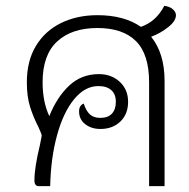

<svg xmlns="http://www.w3.org/2000/svg" viewBox="-20 -638 649 658"><path d="M498 -512Q544 -455 544 -361V0H491V-356Q491 -452 446 -497Q401 -542 314 -542Q226 -542 176 -496Q126 -450 126 -356Q126 -289 149 -240Q175 -305 217 -344.5Q259 -384 319 -384Q362 -384 390.5 -357.5Q419 -331 419 -289Q419 -247 392.5 -221.5Q366 -196 324 -196Q293 -196 272 -212.5Q251 -229 251 -256Q251 -277 267 -283Q275 -258 288 -246Q301 -234 324 -234Q350 -234 363.5 -248.5Q377 -263 377 -289Q377 -315 361.5 -329Q346 -343 317 -343Q271 -343 234 -298Q197 -253 175.5 -174.5Q154 -96 152 0H113Q98 0 98 -20Q98 -64 117 -142Q123 -172 123 -173Q123 -178 112 -202Q94 -237 83 -272Q72 -307 72 -356Q72 -429 103 -480.5Q134 -532 189 -559Q244 -586 314 -586Q405 -586 463 -546Q515 -564 543 -618Q561 -616 572 -606.5Q583 -597 583 -586Q583 -566 556.5 -545Q530 -524 498 -512Z"/></svg>

Font: Krub Light
Style: Regular
Weight: 300
Designer: Ekaluck Peanpanawate
Foundry: Cadson Demak Co.,Ltd.
Version: Version 1.000; ttfautohint (v1.6)